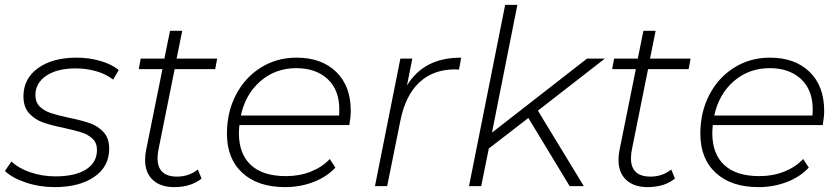

<svg xmlns="http://www.w3.org/2000/svg" viewBox="-27 -762 3440 786"><path d="M-7 -62 20 -101Q49 -73 97.5 -56.5Q146 -40 200 -40Q281 -40 325.5 -68.5Q370 -97 370 -148Q370 -177 352 -194Q334 -211 308 -219.5Q282 -228 236 -238Q182 -249 148.5 -261Q115 -273 92 -298.5Q69 -324 69 -368Q69 -440 128.5 -483Q188 -526 287 -526Q337 -526 384 -512.5Q431 -499 459 -475L436 -436Q407 -459 366.5 -470.5Q326 -482 283 -482Q207 -482 162.5 -452Q118 -422 118 -373Q118 -343 136 -325.5Q154 -308 181.5 -299Q209 -290 255 -280Q309 -269 341.5 -257.5Q374 -246 397 -221Q420 -196 420 -153Q420 -80 359 -38Q298 4 196 4Q135 4 79.5 -14.5Q24 -33 -7 -62Z M622 -151Q618 -132 618 -114Q618 -39 698 -39Q746 -39 783 -68L798 -31Q755 4 686 4Q630 4 598.5 -25.5Q567 -55 567 -107Q567 -128 571 -147L638 -479H541L549 -522H646L669 -636H719L696 -522H862L854 -479H688Z M953 -250Q951 -228 951 -217Q951 -132 1000 -86.5Q1049 -41 1144 -41Q1199 -41 1245.5 -59.5Q1292 -78 1323 -111L1346 -76Q1311 -38 1256.5 -17Q1202 4 1140 4Q1029 4 965.5 -54Q902 -112 902 -215Q902 -303 939 -374Q976 -445 1041 -485.5Q1106 -526 1187 -526Q1289 -526 1349 -468Q1409 -410 1409 -308Q1409 -284 1403 -250ZM959 -289H1361Q1362 -298 1362 -315Q1362 -394 1314 -438.5Q1266 -483 1186 -483Q1101 -483 1039.5 -430Q978 -377 959 -289Z M1861 -526 1852 -477 1836 -478Q1747 -478 1690 -425Q1633 -372 1612 -268L1558 0H1508L1612 -522H1661L1639 -412Q1674 -469 1728.5 -497.5Q1783 -526 1861 -526Z M2175 -309 2363 0H2305L2136 -279L1974 -154L1943 0H1893L2041 -742H2091L1987 -219L2376 -522H2449Z M2560 -151Q2556 -132 2556 -114Q2556 -39 2636 -39Q2684 -39 2721 -68L2736 -31Q2693 4 2624 4Q2568 4 2536.5 -25.5Q2505 -55 2505 -107Q2505 -128 2509 -147L2576 -479H2479L2487 -522H2584L2607 -636H2657L2634 -522H2800L2792 -479H2626Z M2891 -250Q2889 -228 2889 -217Q2889 -132 2938 -86.5Q2987 -41 3082 -41Q3137 -41 3183.5 -59.5Q3230 -78 3261 -111L3284 -76Q3249 -38 3194.5 -17Q3140 4 3078 4Q2967 4 2903.5 -54Q2840 -112 2840 -215Q2840 -303 2877 -374Q2914 -445 2979 -485.5Q3044 -526 3125 -526Q3227 -526 3287 -468Q3347 -410 3347 -308Q3347 -284 3341 -250ZM2897 -289H3299Q3300 -298 3300 -315Q3300 -394 3252 -438.5Q3204 -483 3124 -483Q3039 -483 2977.5 -430Q2916 -377 2897 -289Z"/></svg>

Font: Idrija
Style: Italic
Weight: 300
Italic angle: -11.3°
Designer: Julieta Ulanovsky
Foundry: Julieta Ulanovsky
Version: Version 7.200